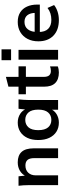

<svg xmlns="http://www.w3.org/2000/svg" viewBox="820 -1582 772 2451"><g transform="rotate(-90 1205.5 -356.0)"><path d="M68 0V-379Q68 -410 66 -442Q64 -474 60 -505H181L191 -405H179Q203 -458 250 -486.5Q297 -515 359 -515Q448 -515 493 -465Q538 -415 538 -309V0H413V-303Q413 -364 389.5 -390.5Q366 -417 319 -417Q261 -417 227 -381Q193 -345 193 -285V0Z M866 10Q800 10 750 -21.5Q700 -53 672 -112Q644 -171 644 -253Q644 -335 672 -393.5Q700 -452 750 -483.5Q800 -515 866 -515Q930 -515 978.5 -483.5Q1027 -452 1043 -399H1032L1043 -505H1163Q1160 -474 1157.5 -442Q1155 -410 1155 -379V0H1031L1030 -104H1042Q1026 -52 977 -21Q928 10 866 10ZM901 -86Q960 -86 996 -127.5Q1032 -169 1032 -253Q1032 -337 996 -378Q960 -419 901 -419Q842 -419 806 -378Q770 -337 770 -253Q770 -169 805.5 -127.5Q841 -86 901 -86Z M1507 10Q1417 10 1371 -37Q1325 -84 1325 -178V-411H1228V-505H1325V-634L1450 -666V-505H1585V-411H1450V-186Q1450 -134 1470 -113Q1490 -92 1525 -92Q1544 -92 1557.5 -95Q1571 -98 1584 -103V-4Q1567 3 1546.5 6.5Q1526 10 1507 10Z M1670 0V-505H1795V0ZM1663 -600V-722H1802V-600Z M2175 10Q2048 10 1976 -60Q1904 -130 1904 -252Q1904 -331 1935 -390Q1966 -449 2021.5 -482Q2077 -515 2151 -515Q2224 -515 2273 -484Q2322 -453 2347.5 -397Q2373 -341 2373 -266V-233H2005V-299H2284L2267 -285Q2267 -355 2237.5 -392Q2208 -429 2152 -429Q2090 -429 2056.5 -385Q2023 -341 2023 -262V-249Q2023 -167 2063.5 -126.5Q2104 -86 2178 -86Q2221 -86 2258.5 -97.5Q2296 -109 2330 -135L2367 -51Q2331 -22 2281 -6Q2231 10 2175 10Z"/></g></svg>

Font: Mulish ExtraLight
Style: Bold
Weight: 700
Version: Version 3.603